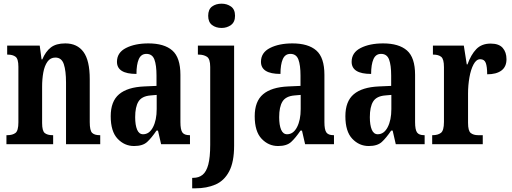

<svg xmlns="http://www.w3.org/2000/svg" viewBox="-20 -784 2786 1044"><path d="M15 0V-49H20Q48 -49 64 -61Q80 -73 80 -119V-421Q80 -464 64.5 -475.5Q49 -487 23 -487H19V-536H196L206 -461H210Q228 -504 256.5 -526Q285 -548 335 -548Q400 -548 434 -501.5Q468 -455 468 -354V-120Q468 -74 481 -61.5Q494 -49 521 -49H525V0H339V-335Q339 -399 327 -435Q315 -471 281 -471Q254 -471 238 -448.5Q222 -426 215.5 -390Q209 -354 209 -313V-115Q209 -72 223.5 -60.5Q238 -49 265 -49H269V0Z M709 10Q657 10 619.5 -29.5Q582 -69 582 -152Q582 -233 627.5 -271.5Q673 -310 764 -314L831 -317V-373Q831 -430 819.5 -460.5Q808 -491 776 -491Q747 -491 734.5 -462Q722 -433 722 -382Q616 -382 616 -448Q616 -498 665 -523Q714 -548 787 -548Q873 -548 917 -509.5Q961 -471 961 -377V-120Q961 -79 971.5 -64Q982 -49 1010 -49H1013V0H856L839 -74H831Q804 -34 780 -12Q756 10 709 10ZM758 -54Q792 -54 812 -92.5Q832 -131 832 -191V-268L798 -265Q751 -261 733 -232Q715 -203 715 -147Q715 -104 725.5 -79Q736 -54 758 -54Z M1185 -632Q1154 -632 1133 -648Q1112 -664 1112 -698Q1112 -733 1133 -748.5Q1154 -764 1185 -764Q1214 -764 1236 -748.5Q1258 -733 1258 -698Q1258 -664 1236 -648Q1214 -632 1185 -632ZM1025 240V183H1031Q1061 183 1081.5 166.5Q1102 150 1112.5 111Q1123 72 1123 3V-420Q1123 -464 1105 -475.5Q1087 -487 1061 -487H1056V-536H1253V8Q1253 97 1226 148Q1199 199 1151.5 219.5Q1104 240 1042 240Z M1492 10Q1440 10 1402.5 -29.5Q1365 -69 1365 -152Q1365 -233 1410.5 -271.5Q1456 -310 1547 -314L1614 -317V-373Q1614 -430 1602.5 -460.5Q1591 -491 1559 -491Q1530 -491 1517.5 -462Q1505 -433 1505 -382Q1399 -382 1399 -448Q1399 -498 1448 -523Q1497 -548 1570 -548Q1656 -548 1700 -509.5Q1744 -471 1744 -377V-120Q1744 -79 1754.5 -64Q1765 -49 1793 -49H1796V0H1639L1622 -74H1614Q1587 -34 1563 -12Q1539 10 1492 10ZM1541 -54Q1575 -54 1595 -92.5Q1615 -131 1615 -191V-268L1581 -265Q1534 -261 1516 -232Q1498 -203 1498 -147Q1498 -104 1508.5 -79Q1519 -54 1541 -54Z M1985 10Q1933 10 1895.5 -29.5Q1858 -69 1858 -152Q1858 -233 1903.5 -271.5Q1949 -310 2040 -314L2107 -317V-373Q2107 -430 2095.5 -460.5Q2084 -491 2052 -491Q2023 -491 2010.5 -462Q1998 -433 1998 -382Q1892 -382 1892 -448Q1892 -498 1941 -523Q1990 -548 2063 -548Q2149 -548 2193 -509.5Q2237 -471 2237 -377V-120Q2237 -79 2247.5 -64Q2258 -49 2286 -49H2289V0H2132L2115 -74H2107Q2080 -34 2056 -12Q2032 10 1985 10ZM2034 -54Q2068 -54 2088 -92.5Q2108 -131 2108 -191V-268L2074 -265Q2027 -261 2009 -232Q1991 -203 1991 -147Q1991 -104 2001.5 -79Q2012 -54 2034 -54Z M2330 0V-49H2333Q2361 -49 2377.5 -61.5Q2394 -74 2394 -121V-419Q2394 -463 2379 -475Q2364 -487 2337 -487H2334V-536H2502L2518 -434H2522Q2541 -487 2570 -517Q2599 -547 2648 -547Q2693 -547 2713.5 -523.5Q2734 -500 2734 -462Q2734 -421 2706.5 -400.5Q2679 -380 2629 -380Q2629 -421 2621.5 -441.5Q2614 -462 2591 -462Q2570 -462 2555 -434Q2540 -406 2532.5 -363Q2525 -320 2525 -276V-116Q2525 -72 2540 -60.5Q2555 -49 2579 -49H2605V0Z"/></svg>

Font: Noto Serif Thai ExtraCondensed
Style: Bold
Weight: 700
Width: 2
Designer: Monotype Design Team
Foundry: Monotype Imaging Inc.
Version: Version 2.002; ttfautohint (v1.8.4.7-5d5b)